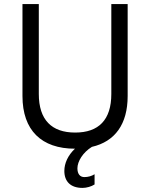

<svg xmlns="http://www.w3.org/2000/svg" viewBox="-20 -720 735 940"><path d="M384 200C404 200 428 193 443 183V133C429 142 411 147 393 147C372 147 359 132 359 104C359 70 386 26 430 -1C543 -27 605 -112 605 -250V-700H525V-260C525 -133 463 -71 348 -71C233 -71 170 -133 170 -260V-700H90V-250C90 -82 183 8 347 8C313 40 295 79 295 117C295 168 325 200 384 200Z"/></svg>

Font: Fixel Text Regular
Style: Regular
Weight: 400
Width: 4
Designer: AlfaBravo + MacPaw
Foundry: Kyrylo Tkachov, Marchela Mozhyna, Serhii Makarenko, Maria Weinstein, Zakhar Kryvoshyya
Version: Version 1.211